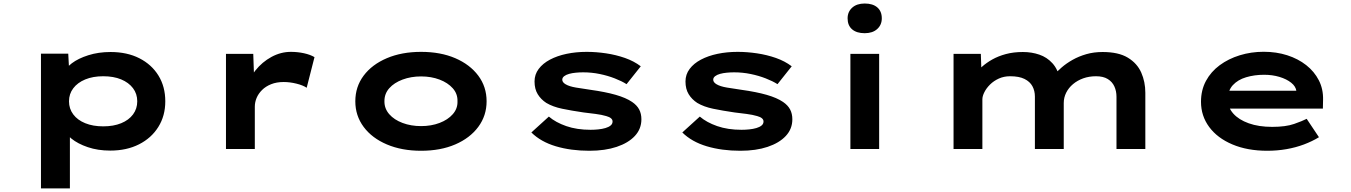

<svg xmlns="http://www.w3.org/2000/svg" viewBox="-20 -831 7536 1071"><path d="M208.5 220V-531.7H360.7L367.1 -411.9L336.7 -420.9Q344.7 -450.8 380.6 -478Q416.6 -505.2 472.9 -523Q529.3 -540.9 596.7 -540.9Q688.9 -540.9 757.3 -506.1Q825.8 -471.3 863.9 -409.5Q902 -347.6 902 -265.9Q902 -185.1 863.3 -123.1Q824.7 -61 755.6 -26Q686.6 9 595.1 9Q525.7 9 469.7 -10.1Q413.7 -29.1 377.9 -58.3Q342.2 -87.6 333 -117L369.9 -131V220ZM555.7 -126.2Q613.4 -126.2 656 -143.7Q698.6 -161.1 722.1 -192.8Q745.6 -224.5 745.6 -265.9Q745.6 -307.8 721.8 -339.2Q698 -370.6 655.7 -388.2Q613.4 -405.7 555.7 -405.7Q498.5 -405.7 455.5 -387.9Q412.4 -370 388.7 -338.6Q364.9 -307.3 364.9 -265.9Q364.9 -224.5 388.7 -192.8Q412.4 -161.1 455.5 -143.7Q498.5 -126.2 555.7 -126.2Z M1240.5 0V-530.7H1392.7L1399.6 -332.3L1349.5 -331.4Q1366.1 -390 1404.3 -437.6Q1442.4 -485.3 1494.3 -513.5Q1546.2 -541.7 1602.7 -541.7Q1640.3 -541.7 1675.6 -534Q1710.9 -526.3 1734.3 -512.3L1690.7 -341.4Q1669.8 -355.6 1633.3 -364.5Q1596.8 -373.5 1562.5 -373.5Q1522.6 -373.5 1492.4 -361.3Q1462.1 -349.2 1441.8 -329Q1421.5 -308.8 1411.4 -284.8Q1401.4 -260.7 1401.4 -235.9V0Z M2328.9 10Q2221.2 10 2138.1 -25.3Q2055 -60.6 2008.5 -123.1Q1962 -185.7 1962 -265.9Q1962 -347 2008.5 -409.1Q2055 -471.2 2138.1 -506.5Q2221.2 -541.7 2328.9 -541.7Q2437.3 -541.7 2519.3 -506.5Q2601.3 -471.2 2647.8 -409.1Q2694.3 -347 2694.3 -265.9Q2694.3 -185.7 2647.8 -123.1Q2601.3 -60.6 2519.3 -25.3Q2437.3 10 2328.9 10ZM2328.9 -127.6Q2385.5 -127.6 2431.8 -145.2Q2478.1 -162.7 2505.7 -194Q2533.3 -225.4 2531.9 -265.9Q2533.3 -307.4 2505.7 -338.5Q2478.1 -369.6 2431.8 -387.1Q2385.5 -404.7 2328.9 -404.7Q2272.4 -404.7 2225.5 -387.1Q2178.7 -369.6 2151.3 -338.8Q2124 -308 2124.4 -265.9Q2124 -225.4 2151.3 -194Q2178.7 -162.7 2225.5 -145.2Q2272.4 -127.6 2328.9 -127.6Z M3267.8 10Q3164.4 10 3080.5 -15Q2996.6 -40 2944 -92.1L3041.6 -180.7Q3079.3 -148.3 3138.6 -127.6Q3197.9 -107 3274.2 -107Q3295.6 -107 3317.2 -109.2Q3338.8 -111.4 3357.1 -116.7Q3375.3 -122 3386.2 -131Q3397 -139.9 3397 -153.5Q3397 -173.7 3361.8 -183.5Q3336.8 -191 3302.1 -195.5Q3267.4 -199.9 3235 -203.8Q3167.7 -213.6 3115.9 -224.4Q3064.1 -235.2 3027.4 -256.9Q2997.2 -276.6 2979.5 -305.5Q2961.7 -334.4 2961.7 -376.5Q2961.7 -415.6 2984.8 -446.4Q3007.9 -477.3 3047.9 -498.4Q3087.9 -519.6 3140.5 -530.7Q3193 -541.7 3252.3 -541.7Q3305.2 -541.7 3360.4 -533.5Q3415.6 -525.3 3466.1 -507.7Q3516.5 -490 3554.3 -461.2L3475 -361.5Q3448.2 -378.6 3409.3 -393.7Q3370.4 -408.9 3325.3 -418.2Q3280.1 -427.5 3232.8 -427.5Q3212.4 -427.5 3191.9 -425.5Q3171.4 -423.6 3154.5 -418.9Q3137.5 -414.2 3127 -406Q3116.4 -397.8 3116.4 -386.3Q3116.4 -378.9 3121.3 -372.5Q3126.2 -366.2 3134.7 -361.1Q3155.1 -348.9 3192.7 -342.6Q3230.3 -336.2 3274.3 -330Q3356.9 -318.5 3414.5 -302Q3472 -285.5 3506 -262.3Q3532.9 -244 3545.4 -220.3Q3557.8 -196.6 3557.8 -165.6Q3557.8 -111.9 3521.4 -72.7Q3485 -33.6 3419.9 -11.8Q3354.8 10 3267.8 10Z M4109.8 10Q4006.4 10 3922.5 -15Q3838.6 -40 3786 -92.1L3883.6 -180.7Q3921.3 -148.3 3980.6 -127.6Q4039.9 -107 4116.2 -107Q4137.6 -107 4159.2 -109.2Q4180.8 -111.4 4199.1 -116.7Q4217.3 -122 4228.2 -131Q4239 -139.9 4239 -153.5Q4239 -173.7 4203.8 -183.5Q4178.8 -191 4144.1 -195.5Q4109.4 -199.9 4077 -203.8Q4009.7 -213.6 3957.9 -224.4Q3906.1 -235.2 3869.4 -256.9Q3839.2 -276.6 3821.5 -305.5Q3803.7 -334.4 3803.7 -376.5Q3803.7 -415.6 3826.8 -446.4Q3849.9 -477.3 3889.9 -498.4Q3929.9 -519.6 3982.5 -530.7Q4035 -541.7 4094.3 -541.7Q4147.2 -541.7 4202.4 -533.5Q4257.6 -525.3 4308.1 -507.7Q4358.5 -490 4396.3 -461.2L4317 -361.5Q4290.2 -378.6 4251.3 -393.7Q4212.4 -408.9 4167.3 -418.2Q4122.1 -427.5 4074.8 -427.5Q4054.4 -427.5 4033.9 -425.5Q4013.4 -423.6 3996.5 -418.9Q3979.5 -414.2 3969 -406Q3958.4 -397.8 3958.4 -386.3Q3958.4 -378.9 3963.3 -372.5Q3968.2 -366.2 3976.7 -361.1Q3997.1 -348.9 4034.7 -342.6Q4072.3 -336.2 4116.3 -330Q4198.9 -318.5 4256.5 -302Q4314 -285.5 4348 -262.3Q4374.9 -244 4387.4 -220.3Q4399.8 -196.6 4399.8 -165.6Q4399.8 -111.9 4363.4 -72.7Q4327 -33.6 4261.9 -11.8Q4196.8 10 4109.8 10Z M4723.6 0V-530.7H4884V0ZM4803.4 -645.8Q4758.4 -645.8 4733.2 -667.4Q4708 -689 4708 -728.6Q4708 -765.1 4733.7 -788.3Q4759.4 -811.4 4803.4 -811.4Q4848.5 -811.4 4873.6 -789.8Q4898.8 -768.2 4898.8 -728.6Q4898.8 -692.2 4873.1 -669Q4847.5 -645.8 4803.4 -645.8Z M5299 0V-530.7H5451.2L5455.8 -394.8L5414.5 -414.3Q5432.1 -435.7 5457.1 -458.2Q5482.2 -480.7 5515.2 -499.3Q5548.3 -517.9 5590.8 -529.4Q5633.4 -540.9 5685.6 -540.9Q5734.9 -540.9 5777.4 -526.3Q5820 -511.8 5850.4 -478.4Q5880.9 -445.1 5892.9 -389.1L5848.3 -395.4L5857 -410.6Q5875.7 -432.1 5902.2 -454.9Q5928.6 -477.8 5963 -497.2Q5997.3 -516.6 6039.4 -528.8Q6081.4 -540.9 6130.4 -540.9Q6219.2 -540.9 6271.3 -509.3Q6323.3 -477.7 6346.1 -426Q6368.8 -374.3 6368.8 -313.6V0H6207.9V-291.3Q6207.9 -322.7 6196.2 -348.6Q6184.5 -374.6 6159.3 -390.1Q6134 -405.7 6093.8 -405.7Q6055.2 -405.7 6022.6 -394.1Q5990 -382.4 5965.5 -361.8Q5940.9 -341.2 5927.3 -314Q5913.7 -286.8 5913.7 -256.3V0H5752.8V-292.1Q5752.8 -324.7 5738.9 -350.2Q5725 -375.7 5694.7 -390.7Q5664.5 -405.7 5614.5 -405.7Q5580 -405.7 5551.6 -392.8Q5523.2 -379.9 5502.6 -359.5Q5482.1 -339.1 5471 -316.9Q5459.8 -294.7 5459.8 -277.1V0Z M7048.9 10Q6938 10 6854.4 -25.4Q6770.8 -60.7 6725 -122.7Q6679.3 -184.6 6679.3 -263.3Q6679.3 -328.2 6707 -379.7Q6734.8 -431.2 6783.6 -467.2Q6832.4 -503.2 6895.7 -522.7Q6959 -542.2 7029 -542.2Q7099.6 -542.2 7160.2 -522.8Q7220.7 -503.4 7266.2 -467.7Q7311.6 -432 7336.7 -382.9Q7361.8 -333.8 7360.2 -274L7359.2 -225.1H6795.9L6772.9 -324.9H7228.8L7211.6 -301.9V-322.4Q7208.3 -348.9 7182.5 -369.5Q7156.8 -390 7117.1 -402Q7077.5 -413.9 7031.3 -413.9Q6977.1 -413.9 6930.8 -400Q6884.6 -386.2 6856.7 -355.8Q6828.9 -325.4 6828.9 -275.5Q6828.9 -231.8 6859.3 -197.6Q6889.7 -163.3 6945.4 -143.3Q7001.1 -123.3 7076.4 -123.3Q7152.2 -123.3 7198.9 -139.7Q7245.6 -156.1 7268.8 -168.2L7337.3 -65.6Q7299.9 -42.7 7253.8 -25.3Q7207.7 -8 7156 1Q7104.3 10 7048.9 10Z"/></svg>

Font: Lexend Zetta
Style: Regular
Weight: 400
Designer: Bonnie Shaver-Troup, Thomas Jockin
Foundry: Lexend
Version: Version 1.007